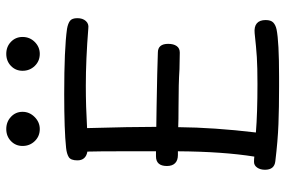

<svg xmlns="http://www.w3.org/2000/svg" viewBox="-169 -754 911 613"><g transform="rotate(-90 286.5 -447.5)"><path d="M529 -55Q529 -38 521 -30.5Q513 -23 499 -20Q460 -12 348 -12H316Q249 -12 196.5 -14Q144 -16 78 -24Q51 -27 51 -57Q51 -72 58 -82Q65 -92 76 -92Q86 -92 93 -91Q109 -191 110 -335H98Q81 -335 72 -344Q63 -353 63 -370Q63 -405 94 -405H110V-516Q110 -588 109 -624Q81 -629 81 -656Q81 -677 91.5 -683.5Q102 -690 121 -692Q177 -698 293 -698Q438 -698 501 -689Q518 -686 526.5 -679.5Q535 -673 535 -656Q535 -639 526 -629Q517 -619 503 -621Q403 -629 319 -629Q254 -629 184 -625Q188 -485 188 -404L255 -403Q335 -401 357 -401Q411 -399 425 -399Q453 -399 453 -366Q453 -349 446 -339Q439 -329 425 -329L372 -330Q327 -333 253 -333Q208 -333 187 -334Q186 -220 170 -86Q232 -81 325 -81Q379 -81 410.5 -83Q442 -85 487 -90Q508 -92 518.5 -83Q529 -74 529 -55ZM127 -831Q127 -853 142.5 -868Q158 -883 181 -883Q204 -883 220 -868Q236 -853 236 -831Q236 -809 219.5 -792.5Q203 -776 181 -776Q158 -776 142.5 -792Q127 -808 127 -831ZM367 -831Q367 -853 382.5 -868Q398 -883 421 -883Q444 -883 459.5 -868Q475 -853 475 -831Q475 -808 459 -792Q443 -776 421 -776Q398 -776 382.5 -792Q367 -808 367 -831Z"/></g></svg>

Font: Mali
Style: Regular
Weight: 400
Version: Version 1.000; ttfautohint (v1.6)